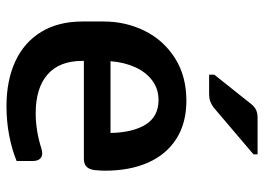

<svg xmlns="http://www.w3.org/2000/svg" viewBox="-136 -700 850 619"><g transform="rotate(90 289.5 -390.0)"><path d="M529.8 -302.7Q529.8 -290 527.8 -268.6Q525.4 -251.5 516.6 -243.2Q507.8 -234.9 491.7 -234.9H408.2H175.8V-230Q175.8 -156.2 219.5 -117.9Q263.2 -79.6 344.7 -79.6Q400.9 -79.6 459 -98.1Q467.8 -100.6 473.6 -100.6Q485.4 -100.6 491.9 -92.8Q498.5 -85 498.5 -70.3V-18.1Q463.4 -3.4 417.5 5.6Q371.6 14.6 321.8 14.6Q239.3 14.6 177.7 -13.7Q116.2 -42 82.5 -97.2Q48.8 -152.3 48.8 -230.5V-298.8Q48.8 -370.1 79.1 -431.2Q109.4 -492.2 167.2 -528.8Q225.1 -565.4 304.2 -565.4Q376 -565.4 426.8 -533.2Q477.5 -501 503.7 -441.9Q529.8 -382.8 529.8 -302.7ZM176.8 -320.8H408.2Q406.7 -393.1 380.9 -434.3Q355 -475.6 301.8 -475.6Q266.1 -475.6 239 -455.3Q211.9 -435.1 196 -399.9Q180.2 -364.7 176.8 -320.8ZM220.2 -655.3 315.4 -774.9Q324.2 -785.6 334.5 -790.3Q344.7 -794.9 358.4 -794.9H477.1V-781.7L326.7 -653.8Q316.4 -646 306.2 -642.3Q295.9 -638.7 283.2 -638.7H220.2Z"/></g></svg>

Font: Lycee Sans SemiBold
Style: Regular
Weight: 600
Designer: Justin Alvin
Foundry: Alkove Design
Version: Version 1.030